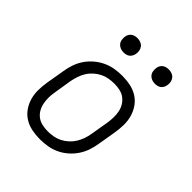

<svg xmlns="http://www.w3.org/2000/svg" viewBox="-199 -856 997 997"><g transform="rotate(45 300.0 -357.0)"><path d="M252 8Q221 8 191.5 2Q162 -4 138 -19Q114 -34 97.5 -57.5Q81 -81 73 -109Q65 -137 65.5 -167Q66 -197 71 -228L88 -328Q92 -355 101 -381.5Q110 -408 126 -432Q142 -456 165 -475.5Q188 -495 214 -507Q240 -519 267 -523.5Q294 -528 321 -528Q352 -528 381.5 -522Q411 -516 435 -501Q459 -486 475.5 -462.5Q492 -439 500 -411Q508 -383 507.5 -353Q507 -323 502 -292L485 -192Q481 -165 472 -138.5Q463 -112 447 -88Q431 -64 408.5 -44.5Q386 -25 360 -13Q334 -1 306.5 3.5Q279 8 252 8ZM252 -50Q272 -50 292 -53.5Q312 -57 331 -66.5Q350 -76 366.5 -91Q383 -106 394 -124Q405 -142 412 -162Q419 -182 422 -202L439 -302Q442 -323 442.5 -343.5Q443 -364 439 -384Q435 -404 424.5 -421Q414 -438 398.5 -449.5Q383 -461 363 -465.5Q343 -470 322 -470Q302 -470 281.5 -466.5Q261 -463 242 -453.5Q223 -444 206.5 -429Q190 -414 179 -396Q168 -378 161.5 -358Q155 -338 151 -318L135 -218Q131 -197 131 -176.5Q131 -156 135 -136Q139 -116 149 -99Q159 -82 174.5 -70.5Q190 -59 210.5 -54.5Q231 -50 252 -50ZM470 -618Q457 -618 446 -622.5Q435 -627 427.5 -636Q420 -645 418 -657.5Q416 -670 418 -683Q419 -691 424 -699.5Q429 -708 436.5 -713Q444 -718 452.5 -720Q461 -722 469 -722Q482 -722 493.5 -717.5Q505 -713 512 -704Q519 -695 521.5 -682.5Q524 -670 521 -657Q520 -649 515 -640.5Q510 -632 503 -627Q496 -622 487 -620Q478 -618 470 -618ZM240 -618Q227 -618 216 -622.5Q205 -627 197.5 -636Q190 -645 188 -657.5Q186 -670 188 -683Q189 -691 194 -699.5Q199 -708 206.5 -713Q214 -718 222.5 -720Q231 -722 239 -722Q252 -722 263.5 -717.5Q275 -713 282 -704Q289 -695 291.5 -682.5Q294 -670 291 -657Q290 -649 285 -640.5Q280 -632 273 -627Q266 -622 257 -620Q248 -618 240 -618Z"/></g></svg>

Font: Iosevka HT Light Extended
Style: Italic
Weight: 300
Width: 7
Italic angle: -9°
Monospace: yes
Designer: Belleve Invis
Foundry: Belleve Invis
Version: Version 32.3.0; ttfautohint (v1.8.4)